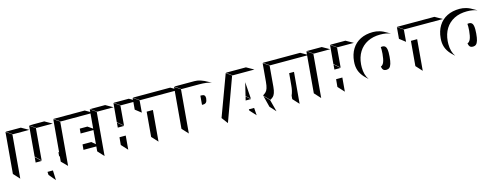

<svg xmlns="http://www.w3.org/2000/svg" viewBox="-96 -1890 8189 3119"><g transform="rotate(-15 3999.0 -330.5)"><path d="M361 -736 237 -806H-18L85 -736ZM755 -736 631 -806H380L480 -736ZM77 -736 -22 -803 -82 -113 14 -8ZM472 -736 376 -803 332 -294 426 -203ZM425 -196 331 -286 323 -196ZM806 -194 724 -266 718 -194ZM568 165 561 0H470L473 52Z M1436 -736 1312 -806H786L889 -736ZM818 -7 881 -736 782 -802 721 -105ZM1403 -463 1286 -543H1158L1151 -463ZM1389 -194 1283 -284H1135L1127 -194Z M1503 -736H1779L1655 -806H1400ZM2177 -736 2053 -806H1798L1901 -736ZM1432 -8 1495 -736 1396 -803 1336 -113ZM1766 -490 1865 -405 1893 -736 1794 -803ZM1759 -399H1864L1766 -483ZM1830 -8 1850 -241H1745L1733 -114Z M2873 -736 2749 -806H2121L2224 -736ZM2199 -533 2216 -736 2117 -803 2100 -610ZM2339 -8 2384 -528H2279L2243 -113Z M2920 -736H3221Q3348 -736 3423 -708L3385 -730Q3310 -773 3258 -789.5Q3206 -806 3158 -806H2817ZM2849 -8 2912 -736 2813 -802 2753 -113ZM3268 -482Q3269 -487 3269 -496Q3269 -526 3254 -539.5Q3239 -553 3208 -553H3189L3176 -402H3196Q3229 -402 3246.5 -421Q3264 -440 3268 -482Z M4147 -736 4023 -806H3686L3780 -736ZM3772 -736 3682 -802 3427 -113 3506 -7ZM3896 -357 3969 -294 3949 -576ZM3879 -287H3969L3895 -351ZM3990 -9 3981 -135H3892L3894 -114Z M5059 -736 4935 -806H4307L4410 -736ZM4402 -736 4303 -802 4276 -496Q4270 -428 4257.5 -390.5Q4245 -353 4226.5 -333.5Q4208 -314 4173 -293L4270 -193Q4302 -211 4320.5 -229Q4339 -247 4352.5 -284Q4366 -321 4372 -386ZM4712 -8 4758 -533H4677L4659 -335Q4652 -239 4621 -170L4616 -113ZM4318 12 4265 -190 4177 -282 4226 -89Z M5146 -736H5422L5298 -806H5043ZM5820 -736 5696 -806H5441L5544 -736ZM5075 -8 5138 -736 5039 -803 4979 -113ZM5409 -490 5508 -405 5536 -736 5437 -803ZM5402 -399H5507L5409 -483ZM5473 -8 5493 -241H5388L5376 -114Z M5742 -404Q5742 -324 5772.5 -260.5Q5803 -197 5866 -139L5899 -108Q5840 -191 5840 -320Q5840 -335 5842 -369Q5852 -489 5906.5 -576Q5961 -663 6053 -709.5Q6145 -756 6267 -756Q6366 -756 6441 -726L6404 -748Q6329 -794 6272.5 -810Q6216 -826 6163 -826Q6042 -826 5951.5 -780.5Q5861 -735 5807.5 -649Q5754 -563 5744 -444Q5742 -416 5742 -404ZM6322 -369Q6325 -408 6325 -437Q6325 -504 6307 -532Q6289 -560 6250 -560Q6236 -560 6224 -557Q6226 -531 6226 -511Q6226 -482 6223 -444Q6215 -353 6196 -307Q6177 -261 6143 -250Q6150 -210 6167.5 -193Q6185 -176 6216 -176Q6248 -176 6269 -193.5Q6290 -211 6303 -253Q6316 -295 6322 -369Z M7317 -736 7193 -806H6565L6668 -736ZM6643 -533 6660 -736 6561 -803 6544 -610ZM6783 -8 6828 -528H6723L6687 -113Z M7199 -404Q7199 -324 7229.5 -260.5Q7260 -197 7323 -139L7356 -108Q7297 -191 7297 -320Q7297 -335 7299 -369Q7309 -489 7363.5 -576Q7418 -663 7510 -709.5Q7602 -756 7724 -756Q7823 -756 7898 -726L7861 -748Q7786 -794 7729.5 -810Q7673 -826 7620 -826Q7499 -826 7408.5 -780.5Q7318 -735 7264.5 -649Q7211 -563 7201 -444Q7199 -416 7199 -404ZM7779 -369Q7782 -408 7782 -437Q7782 -504 7764 -532Q7746 -560 7707 -560Q7693 -560 7681 -557Q7683 -531 7683 -511Q7683 -482 7680 -444Q7672 -353 7653 -307Q7634 -261 7600 -250Q7607 -210 7624.5 -193Q7642 -176 7673 -176Q7705 -176 7726 -193.5Q7747 -211 7760 -253Q7773 -295 7779 -369Z"/></g></svg>

Font: FFF_HK Layer Middle
Style: Regular
Weight: 400
Italic angle: -5°
Designer: bBox Type GmbH
Foundry: bBox Type GmbH
Version: Version 0.002